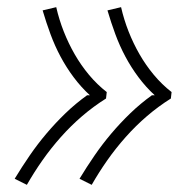

<svg xmlns="http://www.w3.org/2000/svg" viewBox="-20 -606 540 536"><path d="M236 -90 202 -107Q222 -140 244 -172Q266 -204 291 -233.5Q316 -263 344 -290Q372 -317 404 -340H412Q387 -363 366.5 -390.5Q346 -418 330 -448Q314 -478 302 -510.5Q290 -543 280 -577L318 -586Q326 -551 339 -518Q352 -485 369.5 -454.5Q387 -424 409.5 -397Q432 -370 459 -349L457 -331Q422 -309 390.5 -282Q359 -255 331 -223.5Q303 -192 279.5 -158.5Q256 -125 236 -90ZM55 -90 21 -107Q41 -140 63 -172Q85 -204 110 -233.5Q135 -263 163 -290Q191 -317 223 -340H231Q206 -363 185.5 -390.5Q165 -418 149 -448Q133 -478 121 -510.5Q109 -543 99 -577L137 -586Q145 -551 158 -518Q171 -485 188.5 -454.5Q206 -424 228.5 -397Q251 -370 278 -349L276 -331Q241 -309 209.5 -282Q178 -255 150 -223.5Q122 -192 98.5 -158.5Q75 -125 55 -90Z"/></svg>

Font: Iosevka Term Curly Extralight
Style: Italic
Weight: 200
Italic angle: -9°
Designer: Belleve Invis
Foundry: Belleve Invis
Version: Version 32.3.0